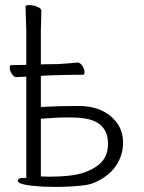

<svg xmlns="http://www.w3.org/2000/svg" viewBox="-20 -721 563 752"><path d="M197 11 147 10Q50 4 50 -12Q50 -24 69 -24H83V-421L45 -419H44Q34 -419 26 -432Q18 -445 18 -455.5Q18 -466 24 -466L83 -467V-599L80 -696Q80 -701 95 -701Q110 -701 126 -694.5Q142 -688 142 -678L140 -599V-469L207 -470Q243 -472 283 -476H284Q294 -476 302.5 -463Q311 -450 311 -439Q311 -428 305 -428H266Q238 -428 218 -427L179 -426L140 -424V-302Q209 -306 287.5 -306Q366 -306 414 -265.5Q462 -225 462 -163Q462 -120 442 -84.5Q422 -49 387.5 -26Q353 -3 321 3Q270 11 197 11ZM171 -29Q265 -29 311.5 -46Q358 -63 380.5 -89.5Q403 -116 403 -158Q403 -233 331 -253Q303 -261 250.5 -261Q198 -261 140 -256V-30Z"/></svg>

Font: LXGW WenKai TC Light
Style: Regular
Weight: 300
Designer: LXGW / Fontworks Inc.
Foundry: LXGW / Fontworks Inc.
Version: Version 1.330